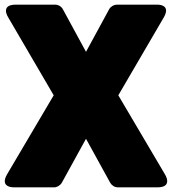

<svg xmlns="http://www.w3.org/2000/svg" viewBox="-52 -768 739 826"><path d="M318 -545 218 -729C212 -740 199 -748 185 -748H16C-54 -748 -16 -692 -16 -692L179 -358L-21 -19C-57 42 11 38 11 38H181C193 38 207 30 214 18L318 -171L422 18C428 29 441 38 455 38H625C695 38 657 -19 657 -19L457 -358L652 -692C688 -753 620 -748 620 -748H451C439 -748 425 -741 418 -729Z"/></svg>

Font: Asimov Print
Style: E
Weight: 500
Designer: Google
Version: Version 2.000980; 2014